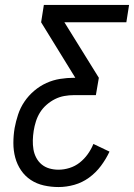

<svg xmlns="http://www.w3.org/2000/svg" viewBox="-20 -755 541 775"><path d="M216 0Q186 0 157 -6.5Q128 -13 104.5 -28.5Q81 -44 65 -67.5Q49 -91 41.5 -119Q34 -147 34 -177.5Q34 -208 39 -238Q44 -265 53 -292.5Q62 -320 78.5 -344.5Q95 -369 118 -388.5Q141 -408 167.5 -420Q194 -432 222.5 -436.5Q251 -441 278 -441H284L146 -665L157 -735H501L490 -665H240L379 -441L367 -371H278Q259 -371 239.5 -367.5Q220 -364 202 -355Q184 -346 168 -332Q152 -318 141.5 -301Q131 -284 125 -265Q119 -246 116 -227Q113 -208 112.5 -189Q112 -170 115 -152Q118 -134 126.5 -118Q135 -102 148.5 -91Q162 -80 179.5 -75Q197 -70 216 -70Q238 -70 260.5 -77Q283 -84 301.5 -98.5Q320 -113 334 -132.5Q348 -152 357 -174L422 -143Q408 -113 387.5 -85.5Q367 -58 339.5 -38Q312 -18 280 -9Q248 0 216 0Z"/></svg>

Font: Iosevka SS18
Style: Italic
Weight: 400
Italic angle: -9°
Monospace: yes
Designer: Belleve Invis
Foundry: Belleve Invis
Version: Version 25.1.1; ttfautohint (v1.8.4)